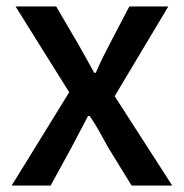

<svg xmlns="http://www.w3.org/2000/svg" viewBox="-20 -571 566 591"><path d="M16 0 193 -287 28 -551H153L218 -440Q231 -417 244 -394Q257 -371 270 -347H275Q285 -371 296.5 -394Q308 -417 320 -440L378 -551H498L333 -275L510 0H385L313 -117Q300 -141 286 -166Q272 -191 256 -214H251Q239 -191 226 -166.5Q213 -142 200 -117L136 0Z"/></svg>

Font: Noto Sans HK Thin Medium
Style: Regular
Weight: 500
Version: Version 2.004-H2;hotconv 1.0.118;makeotfexe 2.5.65603